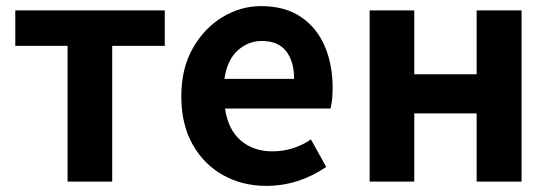

<svg xmlns="http://www.w3.org/2000/svg" viewBox="-20 -594 1804 628"><path d="M201 0V-444H30V-560H519V-444H347V0Z M851 14Q773 14 710 -21Q647 -56 610 -121.5Q573 -187 573 -279Q573 -370 610.5 -436Q648 -502 707.5 -538Q767 -574 834 -574Q911 -574 963 -539.5Q1015 -505 1041.5 -444.5Q1068 -384 1068 -306Q1068 -286 1066 -267.5Q1064 -249 1061 -239H716Q726 -170 767.5 -134.5Q809 -99 871 -99Q940 -99 997 -138L1047 -48Q956 14 851 14ZM714 -336H942Q942 -393 916 -426.5Q890 -460 836 -460Q792 -460 757.5 -429Q723 -398 714 -336Z M1189 0V-560H1335V-351H1539V-560H1686V0H1539V-223H1335V0Z"/></svg>

Font: Source Han Sans CN Bold
Style: Bold
Weight: 700
Designer: Ryoko NISHIZUKA 西塚涼子 (kana & ideographs); Paul D. Hunt (Latin, Greek & Cyrillic); Wenlong ZHANG 张文龙 (bopomofo); Sandoll 
Foundry: Adobe Systems Incorporated
Version: Version 1.00;May 30, 2023;FontCreator 11.5.0.2422 32-bit